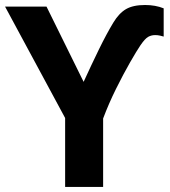

<svg xmlns="http://www.w3.org/2000/svg" viewBox="-20 -740 671 760"><path d="M311 -416Q341.8 -483.4 371.8 -544.9Q401.9 -606.4 428.2 -649.9Q450.7 -687.5 478.8 -703.9Q506.8 -720.2 554.2 -720.2Q595.2 -720.2 627.9 -707V-595.2Q623 -596.7 613.8 -598.9Q604.5 -601.1 594.2 -601.1Q579.1 -601.1 566.7 -594.2Q554.2 -587.4 536.1 -561Q521.5 -539.6 494.9 -493.2Q468.3 -446.8 439.2 -388.2Q410.2 -329.6 388.2 -271V0H237.8V-272.9L0 -713.9H164.1Z"/></svg>

Font: Open Sans
Style: Bold
Weight: 700
Designer: Monotype Design Team
Foundry: Monotype Imaging Inc.
Version: Version 3.000; ttfautohint (v1.8.4)